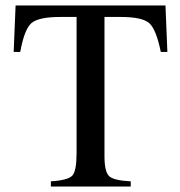

<svg xmlns="http://www.w3.org/2000/svg" viewBox="-20 -682 658 702"><path d="M592 -492H568Q551 -575 525.5 -597.5Q500 -620 421 -620H362V-111Q362 -54 379 -38Q396 -22 458 -19V0H166V-19Q229 -23 244.5 -40Q260 -57 260 -123V-620H200Q121 -620 95 -597.5Q69 -575 54 -492H30L37 -662H585Z"/></svg>

Font: STIX Math
Style: Regular
Weight: 400
Designer: MicroPress Inc., with final additions and corrections provided by Coen Hoffman, Elsevier (retired)
Version: Version 1.1.1